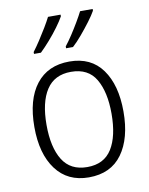

<svg xmlns="http://www.w3.org/2000/svg" viewBox="-87 -829 702 902"><g transform="rotate(-10 264.5 -378.0)"><path d="M477 -267Q477 -139 423 -64.5Q369 10 264 10Q163 10 107.5 -64.5Q52 -139 52 -267Q52 -398 108 -470Q164 -542 267 -542Q370 -542 423.5 -467.5Q477 -393 477 -267ZM110 -267Q110 -160 147.5 -99.5Q185 -39 265 -39Q345 -39 382.5 -99Q420 -159 420 -267Q420 -370 384 -431.5Q348 -493 266 -493Q187 -493 148.5 -434Q110 -375 110 -267ZM418 -758Q407 -738 386 -710Q365 -682 341 -653.5Q317 -625 296 -606H263V-615Q279 -635 297 -662.5Q315 -690 331.5 -718Q348 -746 358 -766H418ZM265 -758Q254 -738 233.5 -710Q213 -682 188.5 -654Q164 -626 143 -606H110V-615Q126 -636 144 -663.5Q162 -691 178.5 -718.5Q195 -746 205 -766H265Z"/></g></svg>

Font: Noto Sans Myanmar UI SemiCondensed Light
Style: Regular
Weight: 300
Width: 4
Designer: Monotype Design Team
Foundry: Monotype Imaging Inc.
Version: Version 2.103; ttfautohint (v1.8.4.7-5d5b)